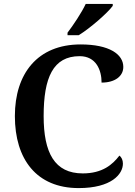

<svg xmlns="http://www.w3.org/2000/svg" viewBox="-20 -951 688 981"><path d="M325 -784V-771H382C441 -807 531 -886 556 -921V-931H418C397 -886 354 -822 325 -784ZM382 10C549 10 608 -61 608 -115C608 -133 601 -148 590 -156C556 -111 504 -65 403 -65C259 -65 203 -170 203 -358C203 -554 251 -664 387 -664C471 -664 499 -593 499 -529C568 -529 610 -562 610 -609C610 -674 538 -724 392 -724C171 -724 56 -574 56 -358C56 -137 167 10 382 10Z"/></svg>

Font: Noto Serif Ethiopic SemiBold
Style: Regular
Weight: 600
Designer: Monotype Design Team
Foundry: Monotype Imaging Inc.
Version: Version 2.102